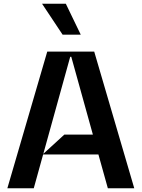

<svg xmlns="http://www.w3.org/2000/svg" viewBox="-20 -1002 754 1022"><path d="M694.6 0H554L503.9 -179.7H209.5L159.8 0H19.2L231.5 -727.3H481.5ZM210.6 -183.2 322.4 -285.5H474.4L359.4 -699.6H353.7ZM409.8 -817.5H313.2L203.8 -982.2H330.3Z"/></svg>

Font: Riot Sans
Style: Bold
Weight: 600
Designer: Rasmus Andersson
Foundry: rsms
Version: Version 4.001